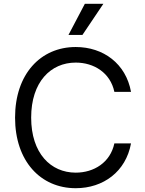

<svg xmlns="http://www.w3.org/2000/svg" viewBox="-20 -986 767 1016"><path d="M673.3 -500C646.3 -649.1 527 -737.2 380.7 -737.2C194.6 -737.2 59.7 -593.8 59.7 -363.6C59.7 -133.5 194.6 9.9 380.7 9.9C527 9.9 646.3 -78.1 673.3 -227.3H585.2C563.9 -126.4 477.3 -72.4 380.7 -72.4C248.6 -72.4 144.9 -174.7 144.9 -363.6C144.9 -552.6 248.6 -654.8 380.7 -654.8C477.3 -654.8 563.9 -600.9 585.2 -500ZM342.3 -801.1H416.2L527 -965.9H429Z"/></svg>

Font: Karasuma Gothic
Style: Regular
Weight: 400
Designer: Rasmus Andersson, Ryoko Nishizuka
Foundry: Genbu
Version: Version 1.00